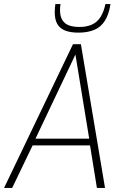

<svg xmlns="http://www.w3.org/2000/svg" viewBox="-47 -927 598 947"><path d="M-27 0 313 -709H352L471 0H431L397 -210H114L13 0ZM128 -243H393L325 -658ZM340 -766Q301 -766 275 -776Q249 -786 236 -808Q223 -830 223 -866Q223 -877 224 -888Q225 -899 226 -907H252Q250 -899 249.5 -891Q249 -883 249 -873Q250 -844 261.5 -826.5Q273 -809 294 -801.5Q315 -794 345 -794Q381 -794 407 -806Q433 -818 449 -843.5Q465 -869 473 -907H498Q490 -855 470 -824Q450 -793 417.5 -779.5Q385 -766 340 -766Z"/></svg>

Font: Georama ExtraCondensed Thin ExtraLight
Style: Italic
Weight: 250
Italic angle: -9°
Version: Version 1.001